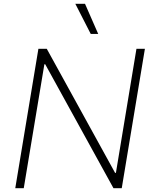

<svg xmlns="http://www.w3.org/2000/svg" viewBox="-20 -982 806 1002"><path d="M59.7 0 180.4 -727.3H224.1L580.6 -79.9H584.9L692.1 -727.3H736.2L615.4 0H572.1L215.9 -646.7H211.6L104 0ZM423.7 -962 492.5 -805H453.5L373.2 -962Z"/></svg>

Font: Inter P Extra Light
Style: Italic
Weight: 200
Italic angle: 9.39999°
Designer: Rasmus Andersson
Foundry: rsms
Version: Version 3.018;git-588b23468